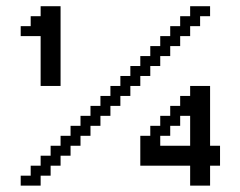

<svg xmlns="http://www.w3.org/2000/svg" viewBox="-20 -582 752 602"><path d="M576.2 -125V-218.8H544.9V-187.5H513.7V-156.2H482.4V-125ZM576.2 0V-62.5H419.9V-156.2H451.2V-187.5H482.4V-218.8H513.7V-250H544.9V-281.2H576.2V-312.5H638.7V-125H669.9V-62.5H638.7V0ZM107.4 -312.5V-468.8H44.9V-500H76.2V-531.2H107.4V-562.5H169.9V-312.5ZM44.9 0V-31.2H76.2V-62.5H107.4V-93.8H138.7V-125H169.9V-156.2H201.2V-187.5H232.4V-218.8H263.7V-250H294.9V-281.2H326.2V-312.5H357.4V-343.8H388.7V-375H419.9V-406.2H451.2V-437.5H482.4V-468.8H513.7V-500H544.9V-531.2H576.2V-562.5H638.7V-531.2H607.4V-500H576.2V-468.8H544.9V-437.5H513.7V-406.2H482.4V-375H451.2V-343.8H419.9V-312.5H388.7V-281.2H357.4V-250H326.2V-218.8H294.9V-187.5H263.7V-156.2H232.4V-125H201.2V-93.8H169.9V-62.5H138.7V-31.2H107.4V0Z"/></svg>

Font: Terminal Grotesque
Style: Regular
Weight: 400
Designer: Raphaël Bastide
Foundry: http://raphaelbastide.com
Version: Version 1.0